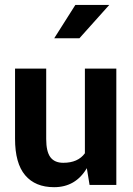

<svg xmlns="http://www.w3.org/2000/svg" viewBox="-20 -755 543 785"><path d="M201.2 10.3Q124 10.3 82.8 -38.6Q41.5 -87.4 41.5 -187.5V-474.6H168.9V-186.5Q168.9 -135.3 186 -112.3Q203.1 -89.4 238.8 -89.4Q298.8 -89.4 327.1 -128.4V-474.6H455.6V1H346.2L335 -67.4Q289.1 10.3 201.2 10.3ZM201.7 -598.6 288.1 -734.9H426.8L304.7 -598.6Z"/></svg>

Font: Yantramanav
Style: Bold
Weight: 700
Version: Version 1.001;PS 1.0;hotconv 1.0.72;makeotf.lib2.5.5900; ttf